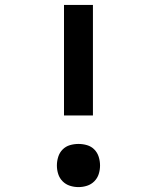

<svg xmlns="http://www.w3.org/2000/svg" viewBox="-20 -755 640 783"><path d="M241 -284V-735H359V-284ZM300 8Q282 8 265 2.5Q248 -3 235.5 -15.5Q223 -28 217.5 -45Q212 -62 212 -80Q212 -98 217.5 -115.5Q223 -133 235.5 -145.5Q248 -158 265 -163Q282 -168 300 -168Q318 -168 335 -163Q352 -158 364.5 -145.5Q377 -133 382.5 -115.5Q388 -98 388 -80Q388 -62 382.5 -45Q377 -28 364.5 -15.5Q352 -3 335 2.5Q318 8 300 8Z"/></svg>

Font: Iosevka HT Extended
Style: Bold
Weight: 700
Width: 7
Monospace: yes
Designer: Belleve Invis
Foundry: Belleve Invis
Version: Version 32.3.0; ttfautohint (v1.8.4)